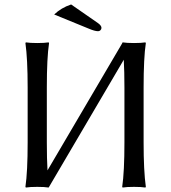

<svg xmlns="http://www.w3.org/2000/svg" viewBox="-20 -838 768 861"><path d="M104 -445Q104 -574 94 -645L96 -648Q114 -645 147 -645Q180 -645 198 -648L200 -645Q190 -579 190 -445V-200Q190 -125 193 -74L528 -644Q528 -644 528 -645L530 -648Q548 -645 581 -645Q614 -645 632 -648L634 -645Q624 -579 624 -445V-200Q624 -71 634 0L632 3Q614 0 581 0Q548 0 530 3L528 0Q538 -68 538 -200V-445Q538 -519 535 -570L200 0L198 3Q180 0 147 0Q114 0 96 3L94 0Q104 -68 104 -200ZM299 -818 420 -734Q435 -723 435 -713Q435 -707 430.5 -702.5Q426 -698 420 -698Q405 -698 377 -710L223 -773Q254 -803 299 -818Z"/></svg>

Font: Libertinus Sans
Style: Regular
Weight: 400
Designer: Philipp H. Poll
Foundry: Khaled Hosny
Version: Version 6.1